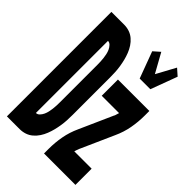

<svg xmlns="http://www.w3.org/2000/svg" viewBox="-227 -862 955 955"><g transform="rotate(45 250.0 -385.0)"><path d="M9 0V-735H99Q118 -735 136 -729Q154 -723 168.5 -710.5Q183 -698 193.5 -682Q204 -666 211 -648Q218 -630 222.5 -612Q227 -594 230 -575Q233 -556 234 -537Q235 -518 235 -499V-237Q235 -217 234 -198Q233 -179 230 -160Q227 -141 222.5 -123Q218 -105 211 -87Q204 -69 193.5 -53Q183 -37 168.5 -24.5Q154 -12 136 -6Q118 0 99 0ZM99 -114Q110 -114 118.5 -123Q127 -132 132 -143Q137 -154 139.5 -165.5Q142 -177 143.5 -189Q145 -201 145.5 -213Q146 -225 146 -237V-499Q146 -510 145.5 -522Q145 -534 143.5 -546Q142 -558 139.5 -569.5Q137 -581 132 -592Q127 -603 118.5 -612Q110 -621 99 -621ZM343 -600 291 -740 325 -770 381 -669 436 -770 470 -740 418 -600ZM270 0V-33Q270 -77 278 -120.5Q286 -164 305 -205L383 -380Q384 -381 384 -381.5Q384 -382 385 -383Q387 -389 388.5 -394.5Q390 -400 392 -406H270V-520H491V-488Q491 -443 483 -399.5Q475 -356 456 -315L378 -140Q377 -139 377 -138.5Q377 -138 377 -137Q374 -131 372.5 -125.5Q371 -120 369 -114H491V0Z"/></g></svg>

Font: Iosevka Curly Heavy
Style: Regular
Weight: 900
Monospace: yes
Designer: Belleve Invis
Foundry: Belleve Invis
Version: Version 22.1.2; ttfautohint (v1.8.4)